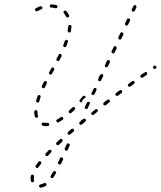

<svg xmlns="http://www.w3.org/2000/svg" viewBox="-20 -575 742 886"><path d="M162 279Q160 281 160 284Q161 286 161 287Q162 288 163 289Q164 290 166 291Q167 291 169 291Q181 289 191 283Q194 281 194 278Q195 275 193 273Q192 270 189 269Q186 269 183 270Q175 275 167 276Q164 276 162 279ZM137 240Q137 237 136 234Q134 231 131 231Q128 230 125 232Q123 234 122 237Q121 242 121 246Q121 254 123 260Q123 262 124 263Q125 264 126 265Q127 266 129 266Q130 266 132 266Q135 265 136 263Q138 260 137 257Q136 252 136 246Q136 243 137 240ZM213 241Q214 244 217 246Q219 247 222 247Q225 246 227 243Q232 235 238 225Q240 223 239 220Q238 217 235 215Q233 214 230 215Q227 215 225 218Q220 227 215 235Q213 238 213 241ZM171 175Q170 172 168 170Q166 169 162 169Q159 169 157 172Q151 181 145 189Q143 191 144 194Q144 197 147 199Q150 201 153 200Q156 200 157 197Q163 189 169 181Q171 178 171 175ZM248 179Q249 182 252 184Q254 185 257 184Q260 183 262 180L271 162Q271 160 271 159Q271 157 271 156Q270 154 269 153Q268 152 267 152Q264 150 261 151Q258 152 257 155L248 174Q247 176 248 179ZM218 123Q218 120 216 118Q215 117 213 116Q212 116 210 116Q209 116 208 116Q206 117 205 118Q198 126 191 133Q189 135 189 138Q189 141 191 143Q193 146 197 145Q200 145 202 143Q209 136 216 128Q218 126 218 123ZM279 115Q280 118 283 120Q285 121 288 120Q291 119 293 116L301 97Q303 95 302 92Q301 89 298 87Q295 86 292 87Q289 88 288 91L279 109Q278 112 279 115ZM268 77Q269 75 269 74Q269 72 269 71Q268 69 267 68Q265 66 262 66Q259 66 256 68L241 82Q240 83 240 84Q239 86 239 87Q239 89 240 90Q240 92 241 93Q243 95 246 95Q249 95 252 93L267 79Q268 78 268 77ZM322 27Q322 24 320 21Q319 20 318 19Q317 19 315 19Q314 19 312 19Q311 19 310 20L294 34Q292 36 292 39Q291 42 293 45Q294 46 296 46Q297 47 299 47Q300 47 302 47Q303 46 304 45L320 32Q322 30 322 27ZM201 7Q204 7 206 4Q208 2 207 -1Q207 -3 206 -4Q206 -5 205 -6Q203 -7 202 -8Q201 -8 199 -8Q195 -8 192 -8Q187 -8 182 -9Q179 -10 176 -9Q173 -7 172 -4Q172 -3 172 -1Q172 0 173 1Q173 3 175 4Q176 5 177 5Q184 7 192 7Q196 7 201 7ZM377 -19Q377 -22 375 -25Q374 -26 373 -26Q371 -27 370 -27Q368 -27 367 -27Q365 -26 364 -26L358 -21Q357 -21 355 -22Q354 -22 354 -22Q354 -21 354 -21Q354 -19 354 -17L348 -12Q346 -10 346 -7Q345 -4 347 -2Q348 -1 350 0Q351 1 353 1Q354 1 355 1Q357 0 358 -1L374 -14Q376 -16 377 -19ZM271 -24Q272 -25 272 -27Q272 -28 272 -30Q272 -31 271 -32Q270 -34 269 -34Q268 -35 266 -36Q265 -36 263 -35Q262 -35 260 -34Q252 -28 244 -24Q242 -23 241 -22Q240 -21 240 -19Q240 -18 240 -16Q240 -15 241 -14Q242 -11 245 -10Q248 -9 251 -11Q260 -16 269 -22Q270 -23 271 -24ZM141 -37Q142 -34 144 -33Q147 -31 150 -32Q151 -32 153 -33Q154 -34 155 -35Q155 -37 156 -38Q156 -39 155 -41Q153 -49 153 -56Q153 -58 153 -59Q153 -62 151 -65Q149 -67 146 -67Q145 -67 143 -66Q142 -66 141 -65Q140 -64 139 -62Q138 -61 138 -60Q138 -58 138 -56Q138 -47 141 -37ZM432 -64Q432 -67 430 -69Q429 -70 428 -71Q427 -72 425 -72Q424 -72 422 -72Q421 -71 420 -70L404 -57Q401 -56 401 -52Q401 -49 402 -47Q403 -46 405 -45Q406 -44 408 -44Q409 -44 410 -44Q412 -45 413 -46L429 -59Q432 -61 432 -64ZM327 -74Q327 -77 325 -79Q324 -80 322 -81Q321 -81 319 -81Q318 -81 316 -81Q315 -80 314 -79Q307 -72 299 -65Q298 -64 297 -63Q297 -62 297 -60Q297 -59 297 -57Q298 -56 299 -55Q301 -52 304 -52Q307 -52 309 -54Q317 -61 324 -68Q327 -70 327 -74ZM371 -77Q372 -74 375 -73Q378 -71 381 -72Q384 -73 385 -76L394 -95Q396 -98 395 -101Q394 -104 391 -105Q388 -106 385 -105Q382 -104 381 -101L372 -83Q370 -80 371 -77ZM481 -100 485 -103Q487 -105 488 -108Q488 -111 486 -113Q485 -115 484 -115Q483 -116 481 -116Q480 -116 478 -116Q477 -116 476 -115L472 -112L459 -102Q457 -100 457 -97Q456 -94 458 -91Q459 -90 460 -89Q462 -89 463 -89Q465 -88 466 -89Q468 -89 469 -90ZM147 -106Q149 -103 152 -102Q155 -101 158 -103Q160 -104 161 -107Q164 -116 167 -126Q168 -129 167 -132Q166 -135 163 -136Q160 -137 157 -136Q154 -134 153 -131Q150 -121 147 -111Q146 -108 147 -106ZM367 -120Q371 -123 375 -125Q375 -127 375 -129Q374 -130 372 -132Q370 -134 367 -133Q364 -133 362 -131Q355 -123 349 -115Q346 -113 347 -110Q347 -107 349 -105Q350 -104 352 -103Q353 -103 355 -103Q355 -103 356 -103Q356 -103 357 -103L360 -111Q363 -116 367 -120ZM544 -151Q544 -154 542 -157Q542 -158 540 -159Q539 -159 538 -160Q536 -160 535 -159Q533 -159 532 -158L516 -146Q513 -144 513 -141Q512 -138 514 -135Q515 -134 516 -133Q518 -133 519 -132Q521 -132 522 -133Q523 -133 525 -134L541 -146Q544 -148 544 -151ZM402 -141Q403 -138 406 -137Q409 -136 412 -137Q415 -138 416 -140L425 -159Q426 -162 425 -165Q424 -168 422 -169Q419 -170 416 -169Q413 -168 412 -165L403 -147Q401 -144 402 -141ZM173 -173Q174 -170 177 -169Q180 -167 183 -168Q186 -169 187 -172Q191 -181 196 -190Q197 -193 196 -196Q195 -199 193 -200Q190 -202 187 -201Q184 -200 183 -197Q178 -187 173 -179Q172 -176 173 -173ZM601 -193Q602 -196 600 -199Q598 -201 595 -202Q592 -202 590 -200L573 -188Q570 -186 570 -183Q569 -180 571 -178Q573 -175 576 -175Q579 -174 582 -176L598 -188Q601 -190 601 -193ZM435 -222Q435 -222 435 -222Q435 -222 435 -221Q436 -219 437 -218L434 -211Q432 -208 433 -205Q434 -202 437 -201Q440 -200 443 -201Q446 -202 447 -205L456 -223Q457 -226 456 -229Q455 -232 453 -233Q450 -234 447 -233Q444 -232 443 -230L439 -223Q437 -223 435 -222ZM658 -231Q659 -233 659 -234Q660 -236 659 -237Q659 -238 658 -240Q656 -242 653 -243Q650 -243 648 -241L631 -230Q630 -229 629 -228Q628 -226 628 -225Q628 -223 628 -222Q628 -220 629 -219Q631 -217 634 -216Q637 -216 639 -217L656 -229Q658 -230 658 -231ZM206 -236Q207 -233 210 -232Q212 -230 215 -231Q218 -232 220 -235L230 -253Q230 -254 231 -255Q231 -257 230 -258Q230 -260 229 -261Q228 -262 227 -263Q224 -264 221 -264Q218 -263 217 -260L207 -242Q205 -239 206 -236ZM701 -261Q702 -262 702 -264Q702 -265 702 -267Q702 -268 701 -269Q699 -272 696 -272Q693 -273 690 -271L689 -270Q688 -270 687 -268Q686 -267 686 -266Q686 -264 686 -263Q687 -261 687 -260Q688 -259 690 -258Q691 -257 692 -257Q694 -257 695 -257Q697 -257 698 -258L699 -259Q700 -260 701 -261ZM470 -287Q470 -286 470 -286Q469 -286 469 -285L465 -275Q463 -272 464 -269Q465 -266 468 -265Q471 -264 474 -265Q477 -266 478 -269L487 -287Q488 -290 487 -293Q486 -296 483 -297Q481 -299 478 -298Q475 -297 473 -294L470 -287Q470 -287 470 -287ZM240 -301Q240 -300 240 -298Q241 -297 242 -296Q243 -295 244 -294Q247 -293 250 -293Q253 -294 254 -297Q259 -307 264 -315Q265 -318 264 -321Q263 -324 261 -326Q258 -327 255 -326Q252 -325 251 -322Q246 -314 241 -304Q240 -303 240 -301ZM501 -351Q501 -351 501 -351Q501 -351 501 -351L495 -339Q494 -336 495 -334Q496 -331 499 -329Q502 -328 505 -329Q508 -330 509 -333L518 -351Q519 -354 518 -357Q517 -360 514 -361Q512 -363 509 -362Q506 -361 504 -358ZM272 -362Q273 -359 276 -358Q279 -356 282 -358Q285 -359 286 -362Q290 -372 293 -381Q295 -384 293 -387Q292 -390 289 -391Q286 -392 283 -390Q281 -389 279 -386Q276 -377 272 -367Q271 -365 272 -362ZM532 -415Q532 -415 532 -415Q532 -415 532 -415L526 -403Q525 -401 526 -398Q527 -395 530 -393Q533 -392 536 -393Q539 -394 540 -397L549 -415Q550 -418 549 -421Q548 -424 545 -425Q543 -427 540 -426Q537 -425 535 -422ZM294 -428Q296 -425 299 -425Q302 -424 304 -426Q307 -428 307 -431Q309 -442 310 -452Q310 -456 308 -458Q306 -460 302 -460Q299 -460 297 -458Q295 -456 295 -453Q294 -444 292 -434Q292 -431 294 -428ZM557 -462Q558 -459 561 -457Q564 -456 566 -457Q569 -458 571 -461L580 -479Q581 -482 580 -485Q579 -488 576 -489Q573 -491 570 -490Q568 -489 566 -486L557 -467Q556 -465 557 -462ZM287 -496Q288 -495 290 -495Q291 -494 293 -494Q294 -494 296 -495Q298 -497 299 -500Q300 -502 299 -505Q293 -515 286 -524Q285 -525 284 -525Q282 -526 281 -526Q279 -526 278 -526Q277 -525 275 -524Q273 -522 273 -519Q273 -516 275 -514Q281 -507 285 -498Q286 -497 287 -496ZM609 -541V-540L602 -525Q600 -522 597 -521Q594 -520 592 -522Q589 -523 588 -526Q587 -529 588 -532L594 -544Q594 -544 594 -544Q594 -544 594 -544L596 -547Q597 -550 600 -551Q603 -552 606 -551Q608 -549 609 -546Q611 -543 609 -541ZM175 -536Q176 -539 175 -541Q174 -543 173 -544Q172 -545 171 -546Q170 -546 168 -546Q167 -546 165 -546Q155 -542 145 -537Q143 -535 142 -532Q141 -529 143 -526Q144 -525 145 -524Q146 -523 147 -523Q149 -522 150 -523Q152 -523 153 -524Q161 -528 170 -532Q173 -533 175 -536ZM239 -537Q240 -537 242 -538Q243 -539 244 -540Q245 -541 245 -543Q246 -546 244 -548Q243 -551 240 -552Q229 -554 218 -555Q214 -555 212 -553Q210 -550 210 -547Q210 -546 210 -544Q211 -543 212 -542Q213 -541 214 -540Q216 -540 217 -540Q227 -540 236 -537Q237 -537 239 -537Z"/></svg>

Font: FRB American Cursive Dashed Extralight
Style: Italic
Weight: 200
Italic angle: -25°
Version: Version 2.0;Modular Font Editor K font №1